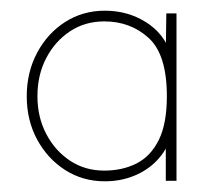

<svg xmlns="http://www.w3.org/2000/svg" viewBox="-20 -741 405 359"><path d="M30 -561Q30 -606 49.5 -642.5Q69 -679 102 -700Q135 -721 176 -721Q219 -721 253 -699.5Q287 -678 299 -641L290 -644L291 -716H310V-403H290V-478L299 -484Q291 -459 273 -440.5Q255 -422 230 -412Q205 -402 176 -402Q135 -402 102 -423Q69 -444 49.5 -480Q30 -516 30 -561ZM292 -561Q292 -639 258 -670Q224 -701 175 -701Q139 -701 111 -682.5Q83 -664 66.5 -632.5Q50 -601 50 -561Q50 -522 66.5 -490.5Q83 -459 111 -440.5Q139 -422 175 -422Q209 -422 235.5 -435.5Q262 -449 277 -479.5Q292 -510 292 -561Z"/></svg>

Font: Mach Thin
Style: Regular
Weight: 250
Version: Version 1.002